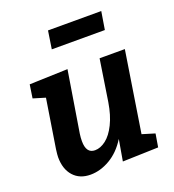

<svg xmlns="http://www.w3.org/2000/svg" viewBox="-139 -867 894 986"><g transform="rotate(-20 308.0 -373.5)"><path d="M573 -534 504 -94 573 -73 561 -1 366 5 386 -111Q348 -50 295 -19Q242 12 188 12Q129 12 95 -26Q61 -64 61 -129Q61 -142 65 -172L107 -438L41 -458L52 -531L261 -538L207 -205Q204 -184 204 -165Q204 -98 252 -98Q282 -98 312 -121Q342 -144 365.5 -191.5Q389 -239 400 -307L435 -534ZM235 -759H526L510 -661H220Z"/></g></svg>

Font: Bitter Pro
Style: Bold Italic
Weight: 700
Italic angle: -9°
Designer: Sol Matas, and Bitter project Authors
Foundry: Sol Matas
Version: Version 1.010